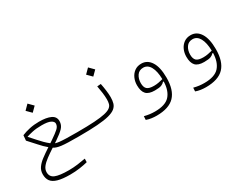

<svg xmlns="http://www.w3.org/2000/svg" viewBox="-86 -1122 2516 1974"><g transform="rotate(-30 1172.0 -134.5)"><path d="M306.6 297.4Q214.4 297.4 160.4 282Q106.4 266.6 83.5 234.9Q60.5 203.1 60.5 154.3Q60.5 110.4 84.2 76.2Q107.9 42 150.4 10Q192.9 -22 250.5 -59.6Q209 -94.2 168.9 -140.1Q128.9 -186 84.5 -232.9L89.8 -294.4Q132.8 -312.5 185.3 -323.7Q237.8 -335 297.4 -335Q384.3 -335 434.1 -311.8Q483.9 -288.6 483.9 -235.4Q483.9 -189.5 452.4 -156Q420.9 -122.6 355 -78.1Q342.8 -69.8 328.6 -60.5Q346.7 -54.2 376.2 -50.8Q405.8 -47.4 455.8 -45.9Q505.9 -44.4 584.5 -44.4Q608.4 -44.4 617.9 -40.5Q627.4 -36.6 627.4 -23.9Q627.4 -11.7 618.2 -5.1Q608.9 1.5 576.7 1.5Q503.4 1.5 454.6 0Q405.8 -1.5 374.5 -5.4Q343.3 -9.3 323 -15.9Q302.7 -22.5 286.1 -32.7Q232.4 2.4 191.9 32.5Q151.4 62.5 128.4 92Q105.5 121.6 105.5 155.3Q105.5 210.4 155.5 231Q205.6 251.5 316.4 251.5Q368.7 251.5 420.9 244.6Q473.1 237.8 515.6 229.5L514.6 271Q474.6 281.7 419.7 289.6Q364.7 297.4 306.6 297.4ZM288.1 -84.5Q296.9 -90.3 305.9 -96.4Q314.9 -102.5 324.2 -108.9Q380.9 -147.5 409.9 -173.6Q439 -199.7 439 -231.4Q439 -255.9 407 -272.5Q375 -289.1 301.8 -289.1Q237.8 -289.1 190.9 -278.8Q144 -268.6 118.2 -259.3Q154.8 -218.3 182.4 -187.3Q210 -156.2 234.6 -131.6Q259.3 -106.9 288.1 -84.5ZM288.1 -446.3 233.9 -500.5 288.1 -555.2 342.3 -500.5Z M580.1 1.5Q568.8 1.5 568.8 -23.9Q568.8 -44.4 585.9 -44.4Q709 -44.4 788.8 -49.6Q868.7 -54.7 915.3 -65.4Q961.9 -76.2 983.6 -92.8Q1005.4 -109.4 1011.5 -132.1Q1017.6 -154.8 1017.6 -184.6Q1017.6 -221.2 1011.7 -264.9Q1005.9 -308.6 998 -349.6L1042 -353Q1050.8 -311 1056.6 -265.6Q1062.5 -220.2 1062.5 -185.5Q1062.5 -144.5 1053.5 -113.8Q1044.4 -83 1017.6 -61Q990.7 -39.1 937.7 -25.1Q884.8 -11.2 797.6 -4.9Q710.4 1.5 580.1 1.5ZM1013.2 -457 959 -511.2 1013.2 -565.9 1067.4 -511.2Z M1377.4 217.3Q1347.7 217.3 1316.2 212.9Q1284.7 208.5 1257.3 198.2L1259.8 155.3Q1294.4 164.1 1323.7 167.7Q1353 171.4 1384.3 171.4Q1508.3 171.4 1560.3 113.5Q1612.3 55.7 1615.2 -52.2L1606 -51.8Q1594.7 -37.1 1570.8 -26.9Q1546.9 -16.6 1491.2 -16.6Q1418.9 -16.6 1388.2 -50Q1357.4 -83.5 1357.4 -154.3Q1357.4 -199.7 1374.8 -238.8Q1392.1 -277.8 1425.3 -302Q1458.5 -326.2 1505.4 -326.2Q1576.7 -326.2 1618.4 -261.2Q1660.2 -196.3 1660.2 -70.8Q1660.2 74.7 1592.5 146Q1524.9 217.3 1377.4 217.3ZM1615.2 -79.6Q1613.3 -174.3 1584 -227.3Q1554.7 -280.3 1502 -280.3Q1453.1 -280.3 1427.7 -242.7Q1402.3 -205.1 1402.3 -154.3Q1402.3 -105.5 1425.3 -84Q1448.2 -62.5 1507.3 -62.5Q1536.6 -62.5 1563.7 -67.9Q1590.8 -73.2 1615.2 -79.6Z M1963.4 217.3Q1933.6 217.3 1902.1 212.9Q1870.6 208.5 1843.3 198.2L1845.7 155.3Q1880.4 164.1 1909.7 167.7Q1939 171.4 1970.2 171.4Q2094.2 171.4 2146.2 113.5Q2198.2 55.7 2201.2 -52.2L2191.9 -51.8Q2180.7 -37.1 2156.7 -26.9Q2132.8 -16.6 2077.1 -16.6Q2004.9 -16.6 1974.1 -50Q1943.4 -83.5 1943.4 -154.3Q1943.4 -199.7 1960.7 -238.8Q1978 -277.8 2011.2 -302Q2044.4 -326.2 2091.3 -326.2Q2162.6 -326.2 2204.3 -261.2Q2246.1 -196.3 2246.1 -70.8Q2246.1 74.7 2178.5 146Q2110.8 217.3 1963.4 217.3ZM2201.2 -79.6Q2199.2 -174.3 2169.9 -227.3Q2140.6 -280.3 2087.9 -280.3Q2039.1 -280.3 2013.7 -242.7Q1988.3 -205.1 1988.3 -154.3Q1988.3 -105.5 2011.2 -84Q2034.2 -62.5 2093.3 -62.5Q2122.6 -62.5 2149.7 -67.9Q2176.8 -73.2 2201.2 -79.6Z"/></g></svg>

Font: Cascadia Code ExtraLight
Style: Regular
Weight: 200
Monospace: yes
Designer: Aaron Bell
Foundry: Saja Typeworks
Version: Version 2407.024; ttfautohint (v1.8.4)